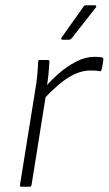

<svg xmlns="http://www.w3.org/2000/svg" viewBox="-20 -710 413 730"><path d="M61 0Q55 0 56 -7L114 -368Q119 -395 121.5 -422.5Q124 -450 125 -476Q125 -482 132 -482H162Q168 -482 168 -476Q167 -455 164.5 -429Q162 -403 157 -375L155 -351L100 -7Q99 -3 97.5 -1.5Q96 0 92 0ZM141 -328 148 -374Q172 -403 203.5 -430.5Q235 -458 270 -476Q305 -494 339 -494Q360 -494 369 -491Q372 -490 372.5 -488Q373 -486 373 -483Q372 -474 370 -463.5Q368 -453 366 -444Q364 -437 357 -440Q352 -441 344 -441.5Q336 -442 324 -442Q292 -442 260.5 -426.5Q229 -411 199 -384.5Q169 -358 141 -328ZM218 -559Q214 -559 213 -561.5Q212 -564 214 -567L297 -684Q300 -690 307 -690H341Q345 -690 346 -687Q347 -684 344 -681L253 -565Q248 -559 243 -559Z"/></svg>

Font: Sofia Sans ExtraLight
Style: Italic
Weight: 250
Italic angle: -9°
Version: Version 4.100-B